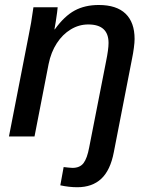

<svg xmlns="http://www.w3.org/2000/svg" viewBox="-20 -558 614 785"><path d="M295.9 207.5Q262.7 207.5 226.6 199.7L240.2 125Q251 126.5 260 127.2Q269 127.9 276.4 128.4Q306.6 128.4 321.5 108.9Q336.4 89.4 344.7 44.4L413.6 -306.6Q423.8 -356.4 423.8 -382.3Q423.8 -458 340.8 -458Q302.7 -458 269.3 -437.7Q235.8 -417.5 212.2 -381.1Q188.5 -344.7 178.7 -295.9L121.1 0H16.6L97.7 -415.5Q102.5 -437.5 107.2 -465.6Q111.8 -493.7 116.7 -528.3H215.8Q215.8 -523.9 213.4 -506.6Q210.9 -489.3 208 -469.5Q205.1 -449.7 202.6 -438H204.1Q243.2 -492.2 285.2 -514.9Q327.1 -537.6 383.8 -537.6Q456.5 -537.6 493.4 -502Q530.3 -466.3 530.3 -398.9Q530.3 -384.3 527.3 -362.1Q524.4 -339.8 520 -318.8L445.3 64.5Q431.2 138.2 394 172.9Q356.9 207.5 295.9 207.5Z"/></svg>

Font: Arimo Medium
Style: Italic
Weight: 500
Italic angle: -12°
Designer: Steve Matteson
Foundry: Monotype Imaging Inc.
Version: Version 1.33